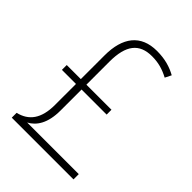

<svg xmlns="http://www.w3.org/2000/svg" viewBox="-210 -824 926 926"><g transform="rotate(45 253.0 -361.5)"><path d="M308 -723C198 -723 144 -652 144 -529V-367H48V-334H144V-191C144 -97 107 -49 40 -33V0H461V-36H109C151 -58 182 -105 182 -190V-334H353V-367H182V-524C182 -637 223 -688 309 -688C353 -688 387 -678 425 -658L441 -690C405 -710 364 -723 308 -723Z"/></g></svg>

Font: Noto Sans Malayalam SemiCondensed ExtraLight
Style: Regular
Weight: 200
Width: 4
Designer: Jelle Bosma - Monotype Design Team
Foundry: Monotype Imaging Inc.
Version: Version 2.104